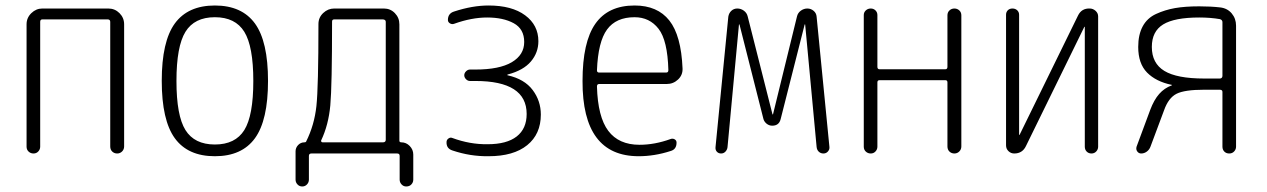

<svg xmlns="http://www.w3.org/2000/svg" viewBox="-20 -550 4540 688"><path d="M75.2 -24.4V-462.9Q75.2 -486.3 92.3 -502.9Q109.4 -519.5 131.8 -519.5H368.2Q391.6 -519.5 408.2 -502.9Q424.8 -486.3 424.8 -462.9V-25.4Q424.8 -14.6 417.5 -7.3Q410.2 0 399.9 0Q389.6 0 382.3 -6.8Q375 -13.7 375 -25.4V-471.7Q375 -479.5 367.2 -480.5H131.8Q124 -480.5 124 -471.7V-24.4Q124 -14.6 117.2 -7.3Q110.4 0 100.1 0Q89.8 0 82.5 -6.8Q75.2 -13.7 75.2 -24.4Z M855.5 -436Q823.2 -488.3 750 -488.3Q676.8 -488.3 644.5 -436Q612.3 -383.8 612.3 -259.8Q612.3 -135.7 644.5 -84Q676.8 -32.2 750 -32.2Q823.2 -32.2 855.5 -84Q887.7 -135.7 887.7 -259.8Q887.7 -383.8 855.5 -436ZM893.6 -54.7Q846.7 9.8 750 9.8Q653.3 9.8 606.4 -54.7Q559.6 -119.1 559.6 -260.3Q559.6 -401.4 606.4 -465.8Q653.3 -530.3 750 -530.3Q846.7 -530.3 893.6 -465.8Q940.4 -401.4 940.4 -260.3Q940.4 -119.1 893.6 -54.7Z M1130.9 -46.9Q1129.9 -44.9 1131.3 -42.5Q1132.8 -40 1135.7 -40H1352.5Q1361.3 -40 1362.3 -47.9V-471.7Q1362.3 -479.5 1352.5 -480.5H1177.7Q1169.9 -480.5 1169.9 -472.7Q1169.9 -242.2 1163.6 -172.4Q1157.2 -102.5 1130.9 -46.9ZM1039.1 93.8V-7.8Q1039.1 -20.5 1048.3 -30.3Q1057.6 -40 1071.3 -40Q1076.2 -40 1077.1 -43Q1106.4 -101.6 1113.8 -169.9Q1121.1 -238.3 1121.1 -463.9Q1121.1 -487.3 1138.2 -503.4Q1155.3 -519.5 1177.7 -519.5H1355.5Q1378.9 -519.5 1395 -502.9Q1411.1 -486.3 1411.1 -462.9V-45.9Q1411.1 -40 1418 -40Q1435.5 -40 1448.2 -26.9Q1460.9 -13.7 1460.9 3.9V93.8Q1460.9 103.5 1454.1 110.8Q1447.3 118.2 1435.5 118.2Q1425.8 118.2 1418.9 110.8Q1412.1 103.5 1412.1 93.8V8.8Q1412.1 0 1403.3 0H1095.7Q1086.9 0 1086.9 8.8V93.8Q1086.9 103.5 1080.1 110.8Q1073.2 118.2 1063 118.2Q1052.7 118.2 1045.9 110.8Q1039.1 103.5 1039.1 93.8Z M1601.6 -10.7Q1579.1 -17.6 1580.1 -41Q1580.1 -48.8 1586.9 -53.7Q1593.8 -58.6 1600.6 -55.7Q1664.1 -32.2 1727.5 -33.2Q1795.9 -33.2 1831.5 -61Q1867.2 -88.9 1867.2 -141.6Q1867.2 -259.8 1683.6 -259.8H1664.1Q1656.2 -259.8 1649.9 -266.1Q1643.6 -272.5 1643.6 -280.3Q1643.6 -288.1 1649.9 -294.4Q1656.2 -300.8 1664.1 -300.8H1683.6Q1769.5 -300.8 1814 -327.1Q1858.4 -353.5 1858.4 -399.4Q1858.4 -446.3 1820.8 -466.8Q1783.2 -487.3 1725.6 -487.3Q1669.9 -487.3 1607.4 -464.8Q1599.6 -461.9 1592.3 -466.3Q1585 -470.7 1585 -478.5Q1585 -502 1607.4 -508.8Q1672.9 -530.3 1730.5 -530.3Q1814.5 -530.3 1861.8 -495.1Q1909.2 -460 1909.2 -402.3Q1909.2 -361.3 1882.3 -329.6Q1855.5 -297.9 1799.8 -283.2Q1797.9 -283.2 1797.9 -281.2Q1797.9 -280.3 1798.8 -280.3Q1859.4 -266.6 1888.7 -227.5Q1918 -188.5 1918 -139.6Q1918 -69.3 1869.1 -29.8Q1820.3 9.8 1730.5 9.8Q1665 10.7 1601.6 -10.7Z M2253.9 -488.3Q2187.5 -488.3 2155.3 -444.3Q2123 -400.4 2119.1 -297.9Q2119.1 -290 2127 -290H2367.2Q2375 -290 2375 -298.8Q2372.1 -405.3 2339.8 -446.8Q2307.6 -488.3 2253.9 -488.3ZM2268.6 9.8Q2066.4 9.8 2067.4 -259.8Q2067.4 -399.4 2113.3 -464.8Q2159.2 -530.3 2253.9 -530.3Q2335.9 -530.3 2378.4 -476.6Q2420.9 -422.9 2425.8 -304.7Q2426.8 -281.2 2409.7 -265.1Q2392.6 -249 2369.1 -249H2127Q2119.1 -249 2119.1 -240.2Q2122.1 -130.9 2159.7 -81.1Q2197.3 -31.2 2271.5 -31.2Q2326.2 -31.2 2382.8 -51.8Q2390.6 -54.7 2397.5 -50.8Q2404.3 -46.9 2404.3 -39.1Q2404.3 -14.6 2382.8 -8.8Q2325.2 9.8 2268.6 9.8Z M2543.9 -22.5 2589.8 -490.2Q2591.8 -502.9 2600.6 -511.2Q2609.4 -519.5 2622.1 -519.5Q2634.8 -519.5 2645.5 -511.7Q2656.2 -503.9 2659.2 -491.2L2748 -140.6L2749 -139.6L2750 -140.6L2835.9 -491.2Q2838.9 -503.9 2849.6 -511.7Q2860.4 -519.5 2873 -519.5Q2885.7 -519.5 2895.5 -511.2Q2905.3 -502.9 2906.2 -490.2L2952.1 -23.4Q2953.1 -14.6 2946.8 -7.3Q2940.4 0 2930.7 0Q2920.9 0 2914.1 -6.3Q2907.2 -12.7 2906.2 -23.4L2865.2 -461.9L2864.3 -462.9L2863.3 -461.9L2777.3 -123Q2771.5 -99.6 2747.1 -99.6Q2736.3 -99.6 2727.5 -106.4Q2718.8 -113.3 2715.8 -123L2629.9 -461.9L2628.9 -462.9L2627.9 -461.9L2586.9 -22.5Q2585.9 -13.7 2579.6 -6.8Q2573.2 0 2564 0Q2554.7 0 2548.8 -6.3Q2543 -12.7 2543.9 -22.5Z M3075.2 -24.4V-496.1Q3075.2 -505.9 3082.5 -512.7Q3089.8 -519.5 3100.1 -519.5Q3110.4 -519.5 3117.2 -512.7Q3124 -505.9 3124 -496.1V-310.5Q3124 -301.8 3131.8 -301.8H3367.2Q3375 -301.8 3375 -310.5V-495.1Q3375 -505.9 3382.3 -512.7Q3389.6 -519.5 3399.9 -519.5Q3410.2 -519.5 3417.5 -512.7Q3424.8 -505.9 3424.8 -495.1V-25.4Q3424.8 -14.6 3417.5 -7.3Q3410.2 0 3399.9 0Q3389.6 0 3382.3 -6.8Q3375 -13.7 3375 -25.4V-254.9Q3375 -262.7 3367.2 -262.7H3131.8Q3124 -262.7 3124 -254.9V-24.4Q3124 -14.6 3117.2 -7.3Q3110.4 0 3100.1 0Q3089.8 0 3082.5 -6.8Q3075.2 -13.7 3075.2 -24.4Z M3614.3 0Q3602.5 0 3593.8 -8.3Q3585 -16.6 3585 -29.3V-497.1Q3585 -506.8 3591.3 -513.2Q3597.7 -519.5 3607.9 -519.5Q3618.2 -519.5 3625 -513.2Q3631.8 -506.8 3631.8 -497.1V-67.4Q3631.8 -66.4 3632.8 -66.4Q3633.8 -66.4 3633.8 -67.4L3842.8 -494.1Q3855.5 -520.5 3884.8 -519.5Q3896.5 -519.5 3905.8 -511.2Q3915 -502.9 3915 -491.2V-24.4Q3915 -14.6 3908.2 -7.3Q3901.4 0 3891.1 0Q3880.9 0 3874 -6.8Q3867.2 -13.7 3867.2 -24.4V-453.1Q3867.2 -454.1 3866.2 -454.1Q3865.2 -454.1 3865.2 -453.1L3656.2 -26.4Q3643.6 0 3614.3 0Z M4107.4 -381.8Q4107.4 -323.2 4152.3 -295.9Q4197.3 -268.6 4294.9 -268.6H4350.6Q4359.4 -268.6 4360.4 -277.3V-470.7Q4360.4 -478.5 4351.6 -481.4Q4317.4 -487.3 4277.3 -487.3Q4188.5 -487.3 4147.9 -462.4Q4107.4 -437.5 4107.4 -381.8ZM4069.3 0Q4060.5 0 4055.2 -7.3Q4049.8 -14.6 4052.7 -24.4L4101.6 -156.2Q4115.2 -192.4 4133.8 -213.4Q4152.3 -234.4 4178.7 -244.1L4179.7 -245.1Q4179.7 -246.1 4177.7 -246.1Q4122.1 -257.8 4090.3 -290Q4058.6 -322.3 4058.6 -381.8Q4058.6 -425.8 4074.7 -455.6Q4090.8 -485.4 4122.6 -500Q4154.3 -514.6 4190.4 -521Q4226.6 -527.3 4277.3 -527.3Q4318.4 -527.3 4352.5 -523.4Q4377.9 -520.5 4393.6 -502Q4409.2 -483.4 4409.2 -458V-24.4Q4409.2 -14.6 4402.3 -7.3Q4395.5 0 4384.8 0Q4374 0 4367.2 -6.8Q4360.4 -13.7 4360.4 -24.4V-220.7Q4360.4 -228.5 4350.6 -228.5H4294.9Q4224.6 -228.5 4195.8 -213.9Q4167 -199.2 4151.4 -155.3L4102.5 -24.4Q4098.6 -13.7 4089.4 -6.8Q4080.1 0 4069.3 0Z"/></svg>

Font: Rounded-X Mgen+ 1mn light
Style: Regular
Weight: 200
Designer: [Source Han Sans]
Ryoko NISHIZUKA  (kana & ideographs); Paul D. Hunt (Latin, Greek & Cyrillic); Wenlong ZHANG  (bopomofo
Version: Version 1.059.20150602